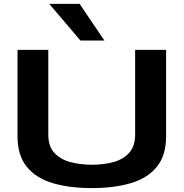

<svg xmlns="http://www.w3.org/2000/svg" viewBox="-20 -956 943 986"><path d="M70 -256V-700H228V-265Q228 -204 259.5 -170.5Q291 -137 342 -123.5Q393 -110 452 -110Q513 -110 563.5 -124Q614 -138 644 -172Q674 -206 674 -265V-700H833V-256Q833 -158 785.5 -99.5Q738 -41 652 -15.5Q566 10 451 10Q337 10 251 -15.5Q165 -41 117.5 -99.5Q70 -158 70 -256ZM393 -748 233 -936H389L516 -748Z"/></svg>

Font: Georama Extended SemiBold
Style: Regular
Weight: 600
Width: 7
Designer: Jean-Baptiste Levee
Foundry: Production Type
Version: Version 1.000